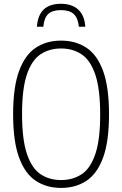

<svg xmlns="http://www.w3.org/2000/svg" viewBox="-20 -958 628 988"><path d="M294.5 9Q219 9 163.8 -27.8Q108.5 -64.5 78 -147.8Q47.5 -231 47.5 -370Q47.5 -509 78 -592.2Q108.5 -675.5 163.8 -712.2Q219 -749 294.5 -749Q369.5 -749 425 -712.2Q480.5 -675.5 510.8 -592.2Q541 -509 541 -370Q541 -231 510.8 -147.8Q480.5 -64.5 425 -27.8Q369.5 9 294.5 9ZM294.5 -31.5Q355 -31.5 400.2 -61.5Q445.5 -91.5 470.5 -165Q495.5 -238.5 495.5 -368Q495.5 -499.5 470.5 -573.8Q445.5 -648 400.2 -678.2Q355 -708.5 294.5 -708.5Q233.5 -708.5 188.5 -678.5Q143.5 -648.5 118.5 -575Q93.5 -501.5 93.5 -372Q93.5 -240.5 118.5 -166.2Q143.5 -92 188.5 -61.8Q233.5 -31.5 294.5 -31.5ZM170 -820.5Q178 -938.5 293.5 -938.5Q350 -938.5 382.5 -908.8Q415 -879 419 -820.5H386Q381 -866 359.2 -886Q337.5 -906 293.5 -906Q249.5 -906 228.2 -886Q207 -866 203 -820.5Z"/></svg>

Font: Encode Sans Condensed ExtraLight
Style: Regular
Weight: 200
Width: 3
Designer: Multiple Designers
Foundry: Impallari Type
Version: Version 3.000; ttfautohint (v1.8.3) -l 8 -r 50 -G 200 -x 14 